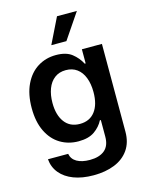

<svg xmlns="http://www.w3.org/2000/svg" viewBox="-140 -844 878 1139"><g transform="rotate(-15 299.5 -274.0)"><path d="M52.7 47.9H176.8Q183.1 81.5 213.6 98.9Q244.1 116.2 293 116.2Q351.1 116.2 383.5 89.4Q416 62.5 416 5.9V-95.7H410.2Q391.6 -59.1 355.2 -33.4Q318.8 -7.8 256.8 -7.8Q194.8 -7.8 145 -37.8Q95.2 -67.9 66.7 -126.7Q38.1 -185.5 38.1 -269.5Q38.1 -354.5 66.9 -414.8Q95.7 -475.1 145.5 -506.1Q195.3 -537.1 257.8 -537.1Q319.8 -537.1 355 -509.8Q390.1 -482.4 410.2 -443.4H416V-530.3H539.1V8.8Q539.1 74.7 507.6 119.9Q476.1 165 420.2 187.5Q364.3 210 291 210Q221.2 210 169.2 190.2Q117.2 170.4 87.2 134Q57.1 97.7 52.7 47.9ZM417 -267.6Q417 -317.9 402.3 -356Q387.7 -394 359.4 -414.8Q331.1 -435.5 291 -435.5Q250.5 -435.5 222.2 -414.1Q193.8 -392.6 179.4 -354.5Q165 -316.4 165 -267.6Q165 -192.9 197.8 -149.2Q230.5 -105.5 291 -105.5Q351.1 -105.5 384 -148.2Q417 -190.9 417 -267.6ZM324.2 -757.8H446.3L339.8 -600.6H247.1Z"/></g></svg>

Font: Pretendard GOV SemiBold
Style: Regular
Weight: 600
Designer: Base glyphs from Inter by Rasmus Andersson; Hangeul glyphs from Noto Sans CJK(Source Han Sans) by Jang Soo-young and Kan
Foundry: Kil Hyung-jin
Version: Version 1.309